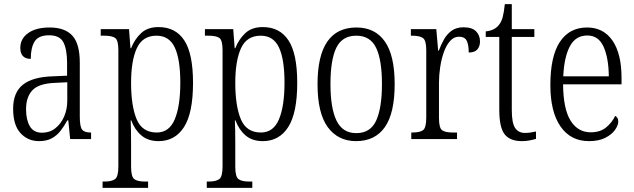

<svg xmlns="http://www.w3.org/2000/svg" viewBox="-20 -678 3093 936"><path d="M170 10Q116 10 80 -29Q44 -68 44 -148Q44 -227 91.5 -265Q139 -303 238 -306L307 -309V-372Q307 -436 289.5 -471Q272 -506 219 -506Q168 -506 149 -476Q130 -446 130 -391Q79 -391 79 -445Q79 -489 117 -516.5Q155 -544 222 -544Q296 -544 332.5 -504.5Q369 -465 369 -372V-110Q369 -61 380 -46.5Q391 -32 421 -32H424V0H322L313 -91H308Q293 -63 275 -40Q257 -17 232 -3.5Q207 10 170 10ZM185 -31Q222 -31 249.5 -52.5Q277 -74 292.5 -109.5Q308 -145 308 -188V-277L248 -274Q169 -271 138 -238Q107 -205 107 -145Q107 -94 125.5 -62.5Q144 -31 185 -31Z M480 238V207H490Q525 207 541 195Q557 183 557 133V-433Q557 -481 542 -492.5Q527 -504 488 -504H471V-536H609L616 -443H619Q637 -488 668.5 -517Q700 -546 753 -546Q836 -546 878.5 -481Q921 -416 921 -274Q921 -127 877 -58.5Q833 10 753 10Q702 10 669.5 -17.5Q637 -45 620 -91H617Q618 -71 618.5 -41Q619 -11 619 25V135Q619 184 635 195.5Q651 207 686 207H702V238ZM744 -32Q805 -32 832 -96.5Q859 -161 859 -275Q859 -389 832 -446.5Q805 -504 743 -504Q675 -504 647 -443Q619 -382 619 -274Q619 -162 646 -97Q673 -32 744 -32Z M988 238V207H998Q1033 207 1049 195Q1065 183 1065 133V-433Q1065 -481 1050 -492.5Q1035 -504 996 -504H979V-536H1117L1124 -443H1127Q1145 -488 1176.5 -517Q1208 -546 1261 -546Q1344 -546 1386.5 -481Q1429 -416 1429 -274Q1429 -127 1385 -58.5Q1341 10 1261 10Q1210 10 1177.5 -17.5Q1145 -45 1128 -91H1125Q1126 -71 1126.5 -41Q1127 -11 1127 25V135Q1127 184 1143 195.5Q1159 207 1194 207H1210V238ZM1252 -32Q1313 -32 1340 -96.5Q1367 -161 1367 -275Q1367 -389 1340 -446.5Q1313 -504 1251 -504Q1183 -504 1155 -443Q1127 -382 1127 -274Q1127 -162 1154 -97Q1181 -32 1252 -32Z M1716 10Q1628 10 1578 -58Q1528 -126 1528 -268Q1528 -544 1718 -544Q1808 -544 1856 -476Q1904 -408 1904 -268Q1904 -126 1856 -58Q1808 10 1716 10ZM1717 -29Q1786 -29 1814 -90.5Q1842 -152 1842 -268Q1842 -386 1813.5 -445Q1785 -504 1717 -504Q1648 -504 1619.5 -445Q1591 -386 1591 -268Q1591 -151 1620.5 -90Q1650 -29 1717 -29Z M1985 0V-32H1990Q2027 -32 2042.5 -43.5Q2058 -55 2058 -106V-433Q2058 -481 2042 -492.5Q2026 -504 1988 -504H1983V-536H2107L2116 -431H2119Q2130 -460 2144.5 -486Q2159 -512 2182 -528.5Q2205 -545 2240 -545Q2281 -545 2300.5 -525.5Q2320 -506 2320 -476Q2320 -452 2307 -437Q2294 -422 2265 -422Q2265 -459 2255.5 -479Q2246 -499 2217 -499Q2193 -499 2174.5 -478.5Q2156 -458 2144 -424.5Q2132 -391 2126 -351.5Q2120 -312 2120 -275V-103Q2120 -54 2135.5 -43Q2151 -32 2188 -32H2208V0Z M2524 10Q2466 10 2440 -23.5Q2414 -57 2414 -143V-498H2348V-525Q2390 -529 2411 -555Q2424 -570 2430.5 -594Q2437 -618 2441 -658H2475V-536H2585V-498H2475V-141Q2475 -79 2491 -54.5Q2507 -30 2539 -30Q2554 -30 2566.5 -32Q2579 -34 2593 -37V-1Q2580 3 2562 6.5Q2544 10 2524 10Z M2851 10Q2762 10 2712.5 -61.5Q2663 -133 2663 -263Q2663 -404 2709.5 -474Q2756 -544 2842 -544Q2922 -544 2966 -480Q3010 -416 3010 -298V-267H2725Q2726 -147 2761.5 -90Q2797 -33 2860 -33Q2906 -33 2935 -57Q2964 -81 2979 -113Q2985 -110 2989.5 -103.5Q2994 -97 2994 -85Q2994 -67 2978 -44.5Q2962 -22 2930.5 -6Q2899 10 2851 10ZM2948 -306Q2947 -395 2922.5 -450Q2898 -505 2843 -505Q2786 -505 2758 -452Q2730 -399 2726 -306Z"/></svg>

Font: Noto Serif Bengali Condensed Light
Style: Regular
Weight: 300
Width: 3
Designer: Juan Bruce, Universal Thirst, Indian Type Foundry and the Monotype Design Team.
Foundry: Monotype Imaging Inc.
Version: Version 2.003; ttfautohint (v1.8.4.7-5d5b)